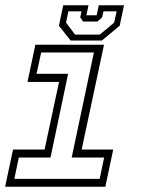

<svg xmlns="http://www.w3.org/2000/svg" viewBox="-20 -710 536 730"><path d="M-0.5 0 29.5 -141.5H149.5L204.5 -398.5H84.5L114.5 -540H375.5L290.5 -141.5H410.5L380.5 0ZM34.5 -30H359L376 -111H252.5L337 -510.5H136.5L119 -429.5H239L172 -111H51.5ZM248.5 -556 204 -612 220.5 -690H316.5L308.5 -652H347.5L355.5 -690H451.5L435 -612L367.5 -556ZM265.5 -578.5H359.5L414 -624L423.5 -667H373.5L368 -643.5L350.5 -628H296L285 -643.5L290 -667H240L231 -624Z"/></svg>

Font: Tourney Thin Light
Style: Italic
Weight: 300
Italic angle: -12°
Version: Version 1.015